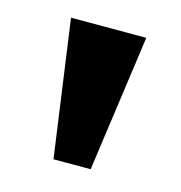

<svg xmlns="http://www.w3.org/2000/svg" viewBox="-59 -777 385 409"><g transform="rotate(15 133.5 -572.5)"><path d="M216.5 -723 174.5 -422H92.5L50.5 -723Z"/></g></svg>

Font: Public Sans ExtraBold
Style: Regular
Weight: 800
Designer: The Public Sans Project Authors: Dan O. Williams and USWDS (Libre Franklin designed by Pablo Impallari and Rodrigo Fuenz
Version: Version 1.007